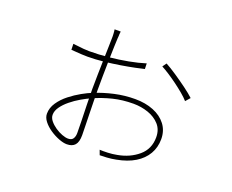

<svg xmlns="http://www.w3.org/2000/svg" viewBox="-107 -789 1214 1005"><g transform="rotate(20 500.0 -286.5)"><path d="M408 -612Q407 -605 406.5 -598Q406 -591 406 -585Q406 -579 405 -573Q404 -559 403 -526Q402 -493 401 -450Q400 -407 399.5 -362.5Q399 -318 399 -281Q399 -250 400 -214.5Q401 -179 401.5 -145Q402 -111 403 -82Q404 -53 404 -33Q404 5 389 22Q374 39 344 39Q325 39 299 29Q273 19 248.5 2.5Q224 -14 208 -34.5Q192 -55 192 -76Q192 -109 212 -138.5Q232 -168 262.5 -192Q293 -216 324.5 -233.5Q356 -251 379 -260Q431 -281 487 -293.5Q543 -306 601 -306Q658 -306 703 -288Q748 -270 774 -236Q800 -202 800 -155Q800 -109 778.5 -72Q757 -35 716 -10Q675 15 615 26Q590 31 565.5 32.5Q541 34 526 34L516 7Q535 8 561 7Q587 6 612 1Q679 -11 725.5 -50.5Q772 -90 772 -155Q772 -198 747 -225.5Q722 -253 683 -266.5Q644 -280 601 -280Q540 -280 487.5 -267Q435 -254 385 -232Q360 -221 331.5 -204.5Q303 -188 278 -167.5Q253 -147 237.5 -125Q222 -103 222 -81Q222 -64 235 -48Q248 -32 267 -19Q286 -6 306 1.5Q326 9 340 9Q360 9 368 -3.5Q376 -16 376 -35Q376 -59 375 -101Q374 -143 372.5 -190.5Q371 -238 371 -278Q371 -313 372 -357.5Q373 -402 374 -446Q375 -490 376 -524Q377 -558 377 -572Q377 -580 376.5 -587Q376 -594 375.5 -600.5Q375 -607 374 -612ZM691 -537Q717 -523 752 -499.5Q787 -476 819.5 -452Q852 -428 871 -410L849 -385Q835 -401 813.5 -419Q792 -437 767 -455.5Q742 -474 718 -489.5Q694 -505 675 -515ZM197 -467Q236 -462 256.5 -460.5Q277 -459 289 -459Q341 -459 395.5 -464.5Q450 -470 501 -479.5Q552 -489 593 -502L594 -471Q578 -467 544.5 -460Q511 -453 468 -446Q425 -439 378.5 -434Q332 -429 289 -429Q274 -429 256 -430Q238 -431 198 -434Z"/></g></svg>

Font: Noto Sans JP Thin Thin
Style: Regular
Weight: 250
Version: Version 2.004-H2;hotconv 1.0.118;makeotfexe 2.5.65603